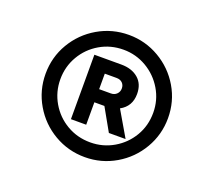

<svg xmlns="http://www.w3.org/2000/svg" viewBox="-94 -906 840 756"><g transform="rotate(20 326.5 -528.0)"><path d="M70 -528Q70 -598 104.5 -656.5Q139 -715 198 -749.5Q257 -784 327 -784Q396 -784 455 -749.5Q514 -715 548.5 -656.5Q583 -598 583 -528Q583 -459 548.5 -400Q514 -341 455 -306.5Q396 -272 327 -272Q257 -272 198 -306.5Q139 -341 104.5 -400Q70 -459 70 -528ZM327 -334Q380 -334 424.5 -360Q469 -386 495 -430Q521 -474 521 -528Q521 -581 494.5 -625.5Q468 -670 423.5 -696Q379 -722 327 -722Q273 -722 228.5 -696Q184 -670 158 -625.5Q132 -581 132 -528Q132 -475 158 -430.5Q184 -386 228.5 -360Q273 -334 327 -334ZM225 -664H338Q382 -664 409 -641Q436 -618 436 -576Q436 -524 392 -500L454 -394H384L331 -488H289V-394H225ZM338 -543Q353 -543 362.5 -552.5Q372 -562 372 -576Q372 -590 363 -599Q354 -608 338 -608H289V-543Z"/></g></svg>

Font: Evergrow Sans 
Style: Medium
Weight: 500
Foundry: 10Web
Version: Version 1.000